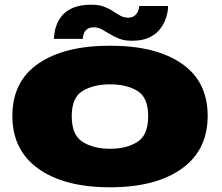

<svg xmlns="http://www.w3.org/2000/svg" viewBox="-20 -791 944 815"><path d="M447 4Q641 4 751.2 -74.8Q861.5 -153.5 861.5 -299Q861.5 -445.5 751.2 -521.2Q641 -597 447 -597Q253.5 -597 143 -521.2Q32.5 -445.5 32.5 -299Q32.5 -153.5 143 -74.8Q253.5 4 447 4ZM447 -159.5Q377.5 -159.5 331 -188.5Q284.5 -217.5 284.5 -297.5Q284.5 -377.5 331 -405.2Q377.5 -433 447 -433Q517 -433 563 -405.2Q609 -377.5 609 -297.5Q609 -217.5 563 -188.5Q517 -159.5 447 -159.5ZM540 -618Q582 -618 609.5 -630Q637 -642 653.5 -660.8Q670 -679.5 678.8 -699.5Q687.5 -719.5 690.8 -737.5Q694 -755.5 693 -765.5H571Q571 -756.5 566.5 -744.8Q562 -733 551.5 -724.5Q541 -716 525 -716Q506.5 -716 491.2 -724.2Q476 -732.5 459.2 -743.8Q442.5 -755 420.8 -763Q399 -771 367 -771Q323.5 -771 294.2 -759.5Q265 -748 248 -729.8Q231 -711.5 222.5 -691Q214 -670.5 211.8 -653Q209.5 -635.5 208.5 -626H331.5Q331.5 -634.5 335.2 -646.5Q339 -658.5 349.2 -666.8Q359.5 -675 378 -675Q396.5 -675 412.5 -666.2Q428.5 -657.5 446 -646.5Q463.5 -635.5 485.8 -626.8Q508 -618 540 -618Z"/></svg>

Font: Anybody Expanded Black
Style: Regular
Weight: 900
Width: 7
Designer: Tyler Finck
Foundry: Etcetera Type Company
Version: Version 1.113;gftools[0.9.25]